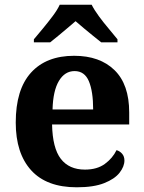

<svg xmlns="http://www.w3.org/2000/svg" viewBox="-20 -786 612 816"><path d="M306.1 10Q178 10 112.4 -62.3Q46.9 -134.6 46.9 -265.2Q46.9 -405.7 111.8 -477.3Q176.8 -548.9 295 -548.9Q404.2 -548.9 466.6 -488Q529.1 -427.2 529.1 -308.2V-256.9H201.3Q203.3 -156.6 238.5 -110.9Q273.7 -65.2 341 -65.2Q392.4 -65.2 425.5 -89.3Q458.5 -113.4 475.3 -147.9Q489.3 -143.8 499.1 -132.5Q508.8 -121.1 508.8 -104.1Q508.8 -78.3 488.1 -51.8Q467.3 -25.3 422.8 -7.7Q378.3 10 306.1 10ZM375.9 -320.8Q375.9 -397.3 357.8 -440.6Q339.6 -483.9 297 -483.9Q255.4 -483.9 230.4 -442.1Q205.4 -400.4 203.3 -320.8ZM124 -619Q140 -638 161.6 -664Q183.2 -690 203.5 -717Q223.9 -744 233.9 -766H369.5Q380.5 -744 400.3 -717Q420.1 -690 442.2 -664Q464.3 -638 479.3 -619V-606H410.2Q396.4 -617 376.3 -633.2Q356.2 -649.3 336.2 -666.1Q316.2 -682.9 301.2 -696Q286.2 -682.9 266.1 -666.1Q246.1 -649.3 226.8 -633.2Q207.5 -617 193.2 -606H124Z"/></svg>

Font: Noto Serif Telugu
Style: Regular
Weight: 400
Designer: Jelle Bosma - Monotype Design Team
Foundry: Monotype Imaging Inc.
Version: Version 2.003